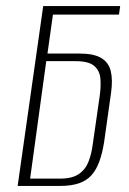

<svg xmlns="http://www.w3.org/2000/svg" viewBox="-20 -611 423 631"><path d="M38 0 122 -591H375L371 -563H154L136 -435H242Q288 -435 312.5 -420.5Q337 -406 344 -377.5Q351 -349 345 -306L322 -143Q316 -106 306 -79Q296 -52 280 -34.5Q264 -17 239 -8.5Q214 0 179 0ZM178 -24Q217 -24 239 -39Q261 -54 271 -80Q281 -106 285 -138L308 -298Q312 -327 310 -352.5Q308 -378 290 -394Q272 -410 229 -410H132L79 -24Z"/></svg>

Font: Alumni Sans ExtraLight
Style: Italic
Weight: 250
Italic angle: -8°
Version: Version 1.016